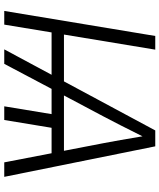

<svg xmlns="http://www.w3.org/2000/svg" viewBox="58 -826 768 925"><g transform="rotate(90 442.5 -364.0)"><path d="M219.7 -727.5 147 -287.6H372.6L608.9 -727.5H685.5L832.5 0H762.7L718.8 -228H596.2L558.6 0H492.7L530.3 -228H408.7L288.1 0H218.3L340.8 -228H136.7L99.1 0H33.2L153.8 -727.5ZM440.4 -287.6H707L669.9 -480Q663.1 -517.6 655 -561.5Q647 -605.5 637.2 -666Q606.9 -605.5 584.7 -561.5Q562.5 -517.6 542.5 -480Z"/></g></svg>

Font: Inter Display Light
Style: Italic
Weight: 300
Italic angle: -9.39999°
Designer: Rasmus Andersson
Foundry: rsms
Version: Version 4.000;git-a52131595